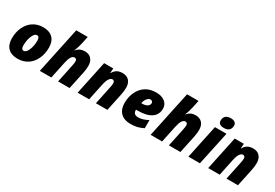

<svg xmlns="http://www.w3.org/2000/svg" viewBox="44 -1752 3912 2736"><g transform="rotate(30 2000.0 -383.5)"><path d="M253.9 9.8Q151.9 9.8 96.4 -45.4Q41 -100.6 41 -203.1Q41 -305.7 79.8 -388.4Q118.7 -471.2 189 -517.1Q259.3 -563 353 -563Q455.1 -563 510.5 -507.8Q565.9 -452.6 565.9 -350.1Q565.9 -247.6 527.1 -164.8Q488.3 -82 418 -36.1Q347.7 9.8 253.9 9.8ZM331.1 -420.9Q291 -420.9 262.5 -352.8Q233.9 -284.7 233.9 -196.8Q233.9 -131.8 274.9 -131.8Q314.5 -131.8 343.8 -199.7Q373 -267.6 373 -356Q373 -388.2 361.8 -404.5Q350.6 -420.9 331.1 -420.9Z M918.9 0 981.9 -301.8Q990.7 -339.8 990.7 -371.1Q990.7 -392.1 980 -402.6Q969.2 -413.1 954.1 -413.1Q893.1 -413.1 863.8 -270L807.1 0H618.2L778.8 -759.8H967.8L941.9 -638.2Q924.8 -561 898.9 -500H902.8Q952.1 -563 1036.1 -563Q1105 -563 1143.6 -521.2Q1182.1 -479.5 1182.1 -405.8Q1182.1 -354 1169.9 -293.9L1107.9 0Z M1612.8 -371.1Q1612.8 -392.1 1602.1 -402.6Q1591.3 -413.1 1576.2 -413.1Q1548.3 -413.1 1524.7 -378.4Q1501 -343.8 1485.8 -270L1429.2 0H1240.2L1356.9 -553.2H1507.8L1502 -476.1H1505.9Q1532.7 -522.5 1569.1 -542.7Q1605.5 -563 1658.2 -563Q1727.1 -563 1765.6 -521.2Q1804.2 -479.5 1804.2 -405.8Q1804.2 -354 1792 -293.9L1730 0H1541L1604 -301.8Q1612.8 -339.8 1612.8 -371.1Z M2110.8 9.8Q2007.3 9.8 1949.7 -48.1Q1892.1 -106 1892.1 -209Q1892.1 -312 1932.9 -394.8Q1973.6 -477.5 2044.7 -520.3Q2115.7 -563 2209 -563Q2301.8 -563 2355 -521Q2408.2 -479 2408.2 -409.2Q2408.2 -311 2331.8 -258.5Q2255.4 -206.1 2110.8 -206.1H2082V-198.2Q2082 -126 2162.1 -126Q2200.7 -126 2237.8 -137.5Q2274.9 -148.9 2322.3 -173.8V-40Q2267.6 -12.2 2220.2 -1.2Q2172.9 9.8 2110.8 9.8ZM2188 -435.1Q2158.2 -435.1 2132.3 -401.1Q2106.4 -367.2 2101.1 -324.2H2115.2Q2168.5 -324.2 2198.7 -344.5Q2229 -364.7 2229 -397.9Q2229 -413.6 2219.2 -424.3Q2209.5 -435.1 2188 -435.1Z M2742.2 0 2805.2 -301.8Q2814 -339.8 2814 -371.1Q2814 -392.1 2803.2 -402.6Q2792.5 -413.1 2777.3 -413.1Q2716.3 -413.1 2687 -270L2630.4 0H2441.4L2602.1 -759.8H2791L2765.1 -638.2Q2748 -561 2722.2 -500H2726.1Q2775.4 -563 2859.4 -563Q2928.2 -563 2966.8 -521.2Q3005.4 -479.5 3005.4 -405.8Q3005.4 -354 2993.2 -293.9L2931.2 0Z M3252.4 0H3063.5L3180.2 -553.2H3370.1ZM3203.1 -674.8Q3203.1 -725.1 3232.2 -751Q3261.2 -776.9 3313.5 -776.9Q3357.9 -776.9 3382.1 -759Q3406.2 -741.2 3406.2 -708Q3406.2 -659.2 3377.9 -632.6Q3349.6 -606 3296.4 -606Q3203.1 -606 3203.1 -674.8Z M3761.2 -371.1Q3761.2 -392.1 3750.5 -402.6Q3739.7 -413.1 3724.6 -413.1Q3696.8 -413.1 3673.1 -378.4Q3649.4 -343.8 3634.3 -270L3577.6 0H3388.7L3505.4 -553.2H3656.2L3650.4 -476.1H3654.3Q3681.2 -522.5 3717.5 -542.7Q3753.9 -563 3806.6 -563Q3875.5 -563 3914.1 -521.2Q3952.6 -479.5 3952.6 -405.8Q3952.6 -354 3940.4 -293.9L3878.4 0H3689.5L3752.4 -301.8Q3761.2 -339.8 3761.2 -371.1Z"/></g></svg>

Font: TypoPRO Open Sans
Style: Italic
Weight: 800
Italic angle: -12°
Foundry: Ascender Corporation
Version: Version 1.10